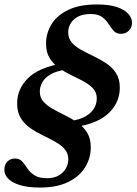

<svg xmlns="http://www.w3.org/2000/svg" viewBox="-24 -707 614 863"><path d="M269.5 -393.5Q229 -387.5 203.8 -373Q178.5 -358.5 166.8 -338.2Q155 -318 155 -295Q155 -268 171.5 -249.8Q188 -231.5 214 -217Q240 -202.5 269.2 -188.2Q298.5 -174 324.8 -155.8Q351 -137.5 367.5 -111Q384 -84.5 384 -45Q384 4 358.5 45.2Q333 86.5 282.2 111.2Q231.5 136 155.5 136Q104 136 68.2 125.8Q32.5 115.5 14 97.2Q-4.5 79 -4.5 56.5Q-4.5 33 9.2 19.2Q23 5.5 43.5 5.5Q64 5.5 75.8 18.8Q87.5 32 99 49.8Q110.5 67.5 130.8 80.8Q151 94 188 94Q218.5 94 239.8 81.8Q261 69.5 272 50.2Q283 31 283 9.5Q283 -18.5 266.2 -37.2Q249.5 -56 223.2 -70.5Q197 -85 167.8 -99Q138.5 -113 112.2 -131.2Q86 -149.5 69.5 -176Q53 -202.5 53 -242.5Q53 -306 100.2 -354Q147.5 -402 251 -421ZM411 -265Q411 -291.5 394.5 -309.2Q378 -327 352 -341Q326 -355 296.8 -369Q267.5 -383 241.5 -401.2Q215.5 -419.5 199.2 -445.8Q183 -472 183 -511Q183 -558 207.5 -598Q232 -638 282.8 -662.5Q333.5 -687 412 -687Q468 -687 502.5 -675Q537 -663 553.2 -644.2Q569.5 -625.5 569.5 -605Q569.5 -583.5 555.2 -569.2Q541 -555 519.5 -555Q498.5 -555 486.8 -568.5Q475 -582 464 -599.5Q453 -617 435 -630.5Q417 -644 383.5 -644Q349.5 -644 327.2 -632.5Q305 -621 293.8 -602.2Q282.5 -583.5 282.5 -562Q282.5 -534 299.2 -515.2Q316 -496.5 342.5 -482Q369 -467.5 398.5 -453.5Q428 -439.5 454.5 -421.8Q481 -404 497.8 -378Q514.5 -352 514.5 -313Q514.5 -247 466 -199.8Q417.5 -152.5 316 -136L297.5 -164Q335 -169.5 360 -183.8Q385 -198 398 -218.8Q411 -239.5 411 -265Z"/></svg>

Font: Newsreader 24pt SemiBold
Style: Italic
Weight: 600
Italic angle: -17°
Designer: Hugues Gentile
Foundry: Production Type
Version: Version 1.003